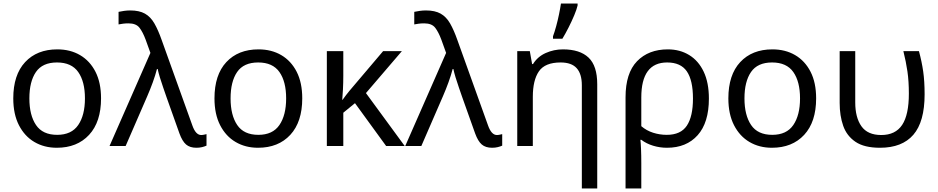

<svg xmlns="http://www.w3.org/2000/svg" viewBox="-20 -825 5299 1085"><path d="M551 -269Q551 -136 483.5 -63Q416 10 301 10Q230 10 174.5 -22.5Q119 -55 87 -117.5Q55 -180 55 -269Q55 -402 122 -474Q189 -546 304 -546Q377 -546 432.5 -513.5Q488 -481 519.5 -419.5Q551 -358 551 -269ZM146 -269Q146 -174 183.5 -118.5Q221 -63 303 -63Q384 -63 422 -118.5Q460 -174 460 -269Q460 -364 422 -418Q384 -472 302 -472Q220 -472 183 -418Q146 -364 146 -269Z M599 0 830 -526 803 -601Q787 -644 768 -668.5Q749 -693 706 -693Q688 -693 674.5 -691Q661 -689 650 -687V-758Q664 -761 681 -763.5Q698 -766 716 -766Q767 -766 799 -748Q831 -730 852.5 -692.5Q874 -655 894 -598L1067 -116Q1086 -62 1117 -62Q1125 -62 1133.5 -64Q1142 -66 1147 -67V-2Q1136 3 1121.5 6.5Q1107 10 1090 10Q1053 10 1031.5 -8.5Q1010 -27 994 -71L921 -276Q913 -300 902.5 -329.5Q892 -359 883.5 -387.5Q875 -416 871 -435H867Q858 -400 843.5 -360Q829 -320 812 -281L690 0Z M1688 -269Q1688 -136 1620.5 -63Q1553 10 1438 10Q1367 10 1311.5 -22.5Q1256 -55 1224 -117.5Q1192 -180 1192 -269Q1192 -402 1259 -474Q1326 -546 1441 -546Q1514 -546 1569.5 -513.5Q1625 -481 1656.5 -419.5Q1688 -358 1688 -269ZM1283 -269Q1283 -174 1320.5 -118.5Q1358 -63 1440 -63Q1521 -63 1559 -118.5Q1597 -174 1597 -269Q1597 -364 1559 -418Q1521 -472 1439 -472Q1357 -472 1320 -418Q1283 -364 1283 -269Z M2251 -536 2048 -299 2267 0H2162L1986 -242L1920 -188V0H1827V-536H1920V-397Q1920 -357 1918 -319Q1916 -281 1914 -261H1916Q1925 -274 1935.5 -287.5Q1946 -301 1955 -312L2145 -536Z M2270 0 2501 -526 2474 -601Q2458 -644 2439 -668.5Q2420 -693 2377 -693Q2359 -693 2345.5 -691Q2332 -689 2321 -687V-758Q2335 -761 2352 -763.5Q2369 -766 2387 -766Q2438 -766 2470 -748Q2502 -730 2523.5 -692.5Q2545 -655 2565 -598L2738 -116Q2757 -62 2788 -62Q2796 -62 2804.5 -64Q2813 -66 2818 -67V-2Q2807 3 2792.5 6.5Q2778 10 2761 10Q2724 10 2702.5 -8.5Q2681 -27 2665 -71L2592 -276Q2584 -300 2573.5 -329.5Q2563 -359 2554.5 -387.5Q2546 -416 2542 -435H2538Q2529 -400 2514.5 -360Q2500 -320 2483 -281L2361 0Z M3161 -546Q3257 -546 3306 -499.5Q3355 -453 3355 -349V240H3268V-343Q3268 -407 3239 -439.5Q3210 -472 3148 -472Q3060 -472 3025.5 -422Q2991 -372 2991 -278V0H2903V-536H2974L2987 -463H2992Q3018 -505 3064 -525.5Q3110 -546 3161 -546ZM3105 -606V-620Q3114 -644 3123 -677Q3132 -710 3139 -744Q3146 -778 3150 -805H3244V-794Q3239 -772 3225 -738.5Q3211 -705 3193 -669.5Q3175 -634 3158 -606Z M3986 -268Q3986 -132 3922.5 -61Q3859 10 3749 10Q3709 10 3671 -1.5Q3633 -13 3604 -35H3599Q3601 -19 3602.5 17Q3604 53 3604 98V240H3515V-275Q3515 -412 3580 -479Q3645 -546 3754 -546Q3822 -546 3874.5 -514Q3927 -482 3956.5 -420Q3986 -358 3986 -268ZM3750 -472Q3604 -472 3604 -274V-112Q3633 -87 3670.5 -75Q3708 -63 3748 -63Q3827 -63 3861.5 -115Q3896 -167 3896 -268Q3896 -371 3861.5 -421.5Q3827 -472 3750 -472Z M4592 -269Q4592 -136 4524.5 -63Q4457 10 4342 10Q4271 10 4215.5 -22.5Q4160 -55 4128 -117.5Q4096 -180 4096 -269Q4096 -402 4163 -474Q4230 -546 4345 -546Q4418 -546 4473.5 -513.5Q4529 -481 4560.5 -419.5Q4592 -358 4592 -269ZM4187 -269Q4187 -174 4224.5 -118.5Q4262 -63 4344 -63Q4425 -63 4463 -118.5Q4501 -174 4501 -269Q4501 -364 4463 -418Q4425 -472 4343 -472Q4261 -472 4224 -418Q4187 -364 4187 -269Z M4953 10Q4864 10 4814.5 -23.5Q4765 -57 4745 -114Q4725 -171 4725 -243V-536H4813V-246Q4813 -161 4848 -111.5Q4883 -62 4960 -62Q5040 -62 5078 -119Q5116 -176 5116 -296Q5116 -366 5108 -421Q5100 -476 5085 -536H5173Q5189 -477 5197 -421.5Q5205 -366 5205 -292Q5205 -137 5141.5 -63.5Q5078 10 4953 10Z"/></svg>

Font: Noto IKEA Arabic
Style: Regular
Weight: 400
Designer: Monotype Design Team
Foundry: Monotype Imaging Inc.
Version: Version 1.200